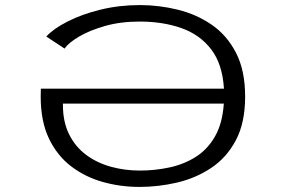

<svg xmlns="http://www.w3.org/2000/svg" viewBox="-20 -726 1140 757"><path d="M530 11Q455 11 385.5 -8.5Q316 -28 260.5 -70.2Q205 -112.5 172.8 -180.2Q140.5 -248 140.5 -345Q140.5 -350 140.8 -361Q141 -372 141 -376.5H863Q857 -474 812.2 -532Q767.5 -590 694.5 -615.5Q621.5 -641 531 -641Q455 -641 393.8 -623.5Q332.5 -606 291.2 -581.5Q250 -557 234.5 -534.5L162.5 -582Q191 -613 247 -641.5Q303 -670 376.5 -688Q450 -706 531.5 -706Q606.5 -706 680.2 -688Q754 -670 814.2 -628.8Q874.5 -587.5 910.5 -517.8Q946.5 -448 946.5 -345Q946.5 -242 910 -173.2Q873.5 -104.5 812.8 -64Q752 -23.5 678.2 -6.2Q604.5 11 530 11ZM531.5 -53.5Q591 -53.5 648 -65.8Q705 -78 751.5 -107.2Q798 -136.5 827.5 -187.8Q857 -239 862.5 -317.5H228V-313.5Q228 -245 252.8 -195.8Q277.5 -146.5 320.2 -115Q363 -83.5 417.5 -68.5Q472 -53.5 531.5 -53.5Z"/></svg>

Font: Trispace Expanded Light
Style: Regular
Weight: 300
Width: 7
Designer: Tyler Finck
Foundry: Etcetera Type Company
Version: Version 1.210; ttfautohint (v1.8.3)